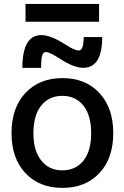

<svg xmlns="http://www.w3.org/2000/svg" viewBox="-20 -920 613 951"><path d="M184.6 -125Q222.7 -76.2 288.6 -76.2Q354.5 -76.2 393.1 -124Q431.6 -171.9 431.6 -260.3Q431.6 -348.6 393.1 -397Q354.5 -445.3 288.6 -445.3Q222.7 -445.3 184.1 -397Q145.5 -348.6 145.5 -260.3Q145.5 -171.9 184.6 -125ZM105.5 -459Q174.8 -533.2 289.1 -533.2Q403.3 -533.2 472.2 -459.5Q541 -385.7 541 -260.7Q541 -135.7 472.2 -62.5Q403.3 10.7 289.1 10.7Q174.8 10.7 106 -62.5Q37.1 -135.7 37.1 -260.7Q37.1 -385.7 105.5 -459ZM302.7 -700.2Q349.6 -669.9 370.1 -669.9Q394.5 -669.9 394.5 -736.3H486.3Q486.3 -585 392.6 -584Q345.7 -584 275.4 -629.9Q225.6 -662.1 207 -662.1Q195.3 -662.1 189.5 -647Q183.6 -631.8 183.6 -584H90.8Q90.8 -746.1 184.6 -746.1Q231.4 -746.1 302.7 -700.2ZM106.4 -812.5V-900.4H470.7V-812.5Z"/></svg>

Font: Gen Shin Gothic Medium
Style: Regular
Weight: 500
Designer: [Source Han Sans]
Ryoko NISHIZUKA  (kana & ideographs); Paul D. Hunt (Latin, Greek & Cyrillic); Wenlong ZHANG  (bopomofo
Version: Version 1.002.20150607